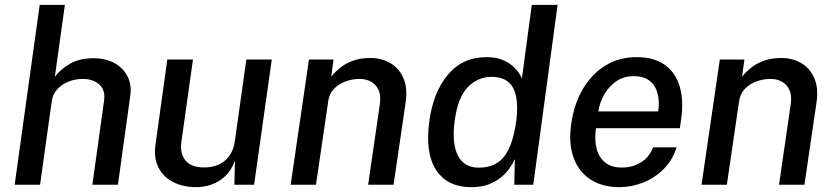

<svg xmlns="http://www.w3.org/2000/svg" viewBox="-20 -763 3446 793"><path d="M40.5 0 144 -743H248L206.5 -445.5Q229 -476.5 268.5 -499.5Q308 -522.5 367 -522.5Q415 -522.5 451.5 -503Q488 -483.5 506.2 -448.5Q524.5 -413.5 518 -367L467 0H361.5L410 -348.5Q416 -390 390.8 -413.5Q365.5 -437 321.5 -437Q291 -437 263.5 -426.2Q236 -415.5 216.8 -394.8Q197.5 -374 193.5 -343L145.5 0Z M787 10Q750 9.5 717.5 -1.5Q685 -12.5 661.5 -34.5Q638 -56.5 627 -89Q616 -121.5 622 -164.5L671 -517H777L729 -176Q722.5 -129.5 745.8 -100.5Q769 -71.5 824 -71.5Q874.5 -71.5 908.5 -99.2Q942.5 -127 950 -180.5L997.5 -517H1102.5L1029.5 0H948L950.5 -100Q936 -59.5 910 -35.2Q884 -11 852 -0.2Q820 10.5 787 10Z M1180.5 0 1256 -517H1357.5L1348 -446.5Q1365 -467.5 1387.5 -485Q1410 -502.5 1440.2 -513Q1470.5 -523.5 1509.5 -523.5Q1556.5 -523.5 1592.5 -502.2Q1628.5 -481 1646.2 -440.2Q1664 -399.5 1655.5 -341L1605.5 0H1500.5L1548.5 -330Q1556.5 -381.5 1532.2 -409.2Q1508 -437 1465 -437Q1435 -437 1406.8 -426.5Q1378.5 -416 1359 -395.5Q1339.5 -375 1335.5 -344L1285 0Z M1926 10Q1828.5 10 1782 -59.8Q1735.5 -129.5 1753 -261Q1769 -382 1829.8 -454.5Q1890.5 -527 1989.5 -527Q2022 -527 2047 -518.5Q2072 -510 2089.8 -496.5Q2107.5 -483 2119 -467.5Q2130.5 -452 2135.5 -438.5L2176.5 -743H2283L2182.5 0H2104L2106.5 -106Q2099 -89 2085.2 -69Q2071.5 -49 2050 -31Q2028.5 -13 1998 -1.5Q1967.5 10 1926 10ZM1957.5 -70.5Q2025.5 -70.5 2061.8 -115.8Q2098 -161 2112.5 -264.5Q2119.5 -323 2111.8 -363.5Q2104 -404 2079 -424.8Q2054 -445.5 2009.5 -445.5Q1953.5 -445.5 1912 -402.8Q1870.5 -360 1858 -264.5Q1845.5 -170.5 1871.2 -120.5Q1897 -70.5 1957.5 -70.5Z M2538 10Q2467.5 10 2418.8 -21.8Q2370 -53.5 2348.8 -112.5Q2327.5 -171.5 2339.5 -253Q2351 -333.5 2387.2 -395.2Q2423.5 -457 2480 -492Q2536.5 -527 2609.5 -527Q2681.5 -527 2726 -495Q2770.5 -463 2787.5 -405.2Q2804.5 -347.5 2793 -269L2788 -233.5H2441.5Q2434.5 -187 2443.8 -150.2Q2453 -113.5 2479 -92.2Q2505 -71 2548.5 -71Q2592 -71 2626.8 -92Q2661.5 -113 2677.5 -154.5H2774.5Q2758 -101.5 2720.8 -64.5Q2683.5 -27.5 2635.5 -8.8Q2587.5 10 2538 10ZM2451 -303H2698.5Q2704.5 -343.5 2696 -376.8Q2687.5 -410 2663.2 -429.2Q2639 -448.5 2597.5 -448.5Q2556 -448.5 2525 -427Q2494 -405.5 2475.2 -372Q2456.5 -338.5 2451 -303Z M2877.5 0 2953 -517H3054.5L3045 -446.5Q3062 -467.5 3084.5 -485Q3107 -502.5 3137.2 -513Q3167.5 -523.5 3206.5 -523.5Q3253.5 -523.5 3289.5 -502.2Q3325.5 -481 3343.2 -440.2Q3361 -399.5 3352.5 -341L3302.5 0H3197.5L3245.5 -330Q3253.5 -381.5 3229.2 -409.2Q3205 -437 3162 -437Q3132 -437 3103.8 -426.5Q3075.5 -416 3056 -395.5Q3036.5 -375 3032.5 -344L2982 0Z"/></svg>

Font: Public Sans Thin Medium
Style: Italic
Weight: 500
Italic angle: -8°
Version: Version 2.001